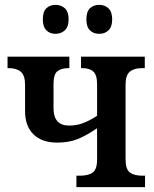

<svg xmlns="http://www.w3.org/2000/svg" viewBox="-20 -769 633 789"><path d="M156 -689Q156 -721 170.5 -735Q185 -749 208 -749Q232 -749 247 -734.5Q262 -720 262 -689Q262 -659 246.5 -644.5Q231 -630 208 -630Q185 -630 170.5 -644.5Q156 -659 156 -689ZM335 -689Q335 -721 349.5 -735Q364 -749 388 -749Q411 -749 426 -734.5Q441 -720 441 -689Q441 -659 426 -644.5Q411 -630 388 -630Q364 -630 349.5 -644.5Q335 -659 335 -689ZM294 -47H308Q343 -47 361 -60Q379 -73 379 -114V-242Q335 -212 299 -197.5Q263 -183 215 -183Q152 -183 117.5 -217Q83 -251 83 -312V-421Q83 -459 65.5 -474Q48 -489 16 -489H11V-536H265V-489H262Q231 -489 215.5 -476Q200 -463 200 -424V-324Q200 -253 264 -253Q293 -253 318.5 -262Q344 -271 379 -293V-422Q379 -461 363.5 -475Q348 -489 318 -489H313V-536H575V-489H563Q531 -489 513.5 -474.5Q496 -460 496 -421V-114Q496 -74 513.5 -60.5Q531 -47 565 -47H576V0H294Z"/></svg>

Font: Noto Serif NarrowSemiBold
Style: Regular
Weight: 600
Width: 4
Designer: Monotype Design Team
Foundry: Monotype Imaging Inc.
Version: Version 1.001